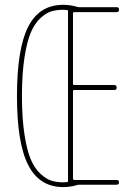

<svg xmlns="http://www.w3.org/2000/svg" viewBox="-20 -760 540 790"><path d="M240.2 -719.7Q212.9 -719.7 191.4 -713.4Q169.9 -707 146.5 -685.5Q123 -664.1 106.9 -626.5Q90.8 -588.9 80.6 -522.5Q70.3 -456.1 70.3 -365.2Q70.3 -274.4 80.6 -207.5Q90.8 -140.6 106.9 -103.5Q123 -66.4 146.5 -44.9Q169.9 -23.4 191.4 -16.6Q212.9 -9.8 240.2 -9.8Q242.2 -9.8 247.1 -10.3Q252 -10.7 254.9 -10.7Q259.8 -10.7 259.8 -15.6V-713.9Q259.8 -718.8 254.9 -718.8Q252 -718.8 247.1 -719.2Q242.2 -719.7 240.2 -719.7ZM240.2 9.8Q142.6 9.8 96.2 -80.6Q49.8 -170.9 49.8 -364.7Q49.8 -558.6 95.7 -649.4Q141.6 -740.2 240.2 -740.2Q268.6 -740.2 294.9 -732.4Q300.8 -730.5 304.7 -730.5H460Q469.7 -730.5 469.7 -720.2Q469.7 -710 460 -710H285.2Q280.3 -710 280.3 -705.1V-415Q280.3 -410.2 285.2 -410.2H450.2Q460 -410.2 460 -399.9Q460 -389.6 450.2 -389.6H285.2Q280.3 -389.6 280.3 -384.8V-25.4Q280.3 -20.5 285.2 -19.5H460Q469.7 -19.5 469.7 -9.8Q469.7 0 460 0H304.7Q300.8 0 294.9 2Q268.6 9.8 240.2 9.8Z"/></svg>

Font: Rounded-X Mgen+ 2m thin
Style: Regular
Weight: 100
Designer: [Source Han Sans]
Ryoko NISHIZUKA  (kana & ideographs); Paul D. Hunt (Latin, Greek & Cyrillic); Wenlong ZHANG  (bopomofo
Version: Version 1.059.20150602